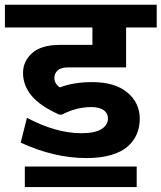

<svg xmlns="http://www.w3.org/2000/svg" viewBox="-35 -649 669 796"><path d="M323.2 6.3Q189.9 6.3 50.8 -57.6L76.7 -160.6Q197.3 -96.7 302.2 -96.7Q357.9 -96.7 385.3 -113.5Q412.6 -130.4 412.6 -158.7Q412.6 -179.7 394.8 -192.4Q377 -205.1 343.8 -205.1Q281.7 -205.1 221.7 -173.8H210.9Q131.8 -209 96.2 -251.7Q60.5 -294.4 60.5 -346.7Q60.5 -395.5 98.6 -429.2Q136.7 -462.9 213.9 -462.9H348.1V-535.2H-14.6V-629.4H614.7V-535.2H487.8V-369.6H247.6Q218.8 -369.6 204.6 -357.4Q190.4 -345.2 190.4 -325.7Q190.4 -302.7 212.9 -286.6Q271 -308.6 347.2 -308.6Q441.4 -308.6 492.9 -265.6Q544.4 -222.7 544.4 -156.7Q544.4 -122.1 532.2 -93.3Q520 -64.5 494.4 -41.7Q468.8 -19 425.3 -6.3Q381.8 6.3 323.2 6.3ZM531.7 41.5V126.5H67.9V41.5Z"/></svg>

Font: Khula Bold
Style: Regular
Weight: 700
Designer: Erin McLaughlin, Steve Matteson
Version: Version 1.000;PS 1.0;hotconv 1.0.72;makeotf.lib2.5.5900